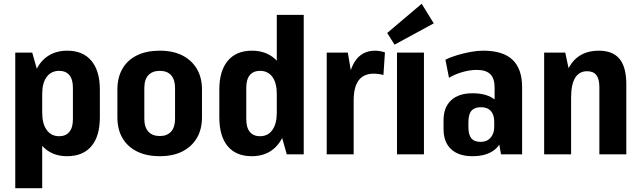

<svg xmlns="http://www.w3.org/2000/svg" viewBox="-20 -819 3399 1019"><path d="M336 10Q277 10 234.5 -18.5Q192 -47 169.5 -100.5Q147 -154 146 -227V-315Q147 -389 169.5 -441.5Q192 -494 235 -522Q278 -550 337 -550Q420 -550 465 -496.5Q510 -443 510 -343V-197Q510 -96 465 -43Q420 10 336 10ZM61 -540H151L204 -353V180H61ZM294 -96Q329 -96 348 -119Q367 -142 367 -186V-353Q367 -398 348 -420.5Q329 -443 294 -443Q252 -443 228 -411Q204 -379 204 -321V-220Q204 -162 228 -129Q252 -96 294 -96Z M828 10Q758 10 707.5 -15Q657 -40 630 -86Q603 -132 603 -197V-343Q603 -408 630 -454.5Q657 -501 707.5 -525.5Q758 -550 828 -550Q898 -550 947.5 -525Q997 -500 1024.5 -454Q1052 -408 1052 -343V-197Q1052 -132 1024.5 -86Q997 -40 947.5 -15Q898 10 828 10ZM828 -97Q867 -97 888 -120.5Q909 -144 909 -188V-352Q909 -397 888 -420Q867 -443 828 -443Q789 -443 767.5 -420Q746 -397 746 -352V-188Q746 -144 767.5 -120.5Q789 -97 828 -97Z M1316 10Q1233 10 1188.5 -43Q1144 -96 1144 -197V-343Q1144 -443 1189 -496.5Q1234 -550 1317 -550Q1376 -550 1419 -522Q1462 -494 1484.5 -441.5Q1507 -389 1507 -315V-227Q1507 -154 1484 -100.5Q1461 -47 1418.5 -18.5Q1376 10 1316 10ZM1360 -96Q1402 -96 1425.5 -129Q1449 -162 1449 -220V-321Q1449 -379 1425.5 -411Q1402 -443 1360 -443Q1325 -443 1306 -420.5Q1287 -398 1287 -353V-186Q1287 -142 1306 -119Q1325 -96 1360 -96ZM1449 -187V-740H1592V0H1502Z M1714 -540H1826L1857 -356V0H1714ZM1824 -312Q1824 -428 1861 -489Q1898 -550 1971 -550Q1984 -550 1997.5 -547.5Q2011 -545 2023 -541L2015 -421Q1990 -428 1963 -428Q1910 -428 1883.5 -392.5Q1857 -357 1857 -285Z M2230 -540V0H2087V-540ZM2282 -695 2074 -582 2035 -644 2218 -799Z M2605 -192V-356Q2605 -403 2582 -425.5Q2559 -448 2510 -448Q2474 -448 2434 -436.5Q2394 -425 2363 -406L2344 -502Q2374 -517 2408.5 -527Q2443 -537 2478 -543.5Q2513 -550 2544 -550Q2650 -550 2700.5 -501.5Q2751 -453 2751 -356V0H2639ZM2487 10Q2414 10 2374 -27.5Q2334 -65 2334 -134V-181Q2334 -249 2374 -286.5Q2414 -324 2488 -324Q2567 -324 2609.5 -287.5Q2652 -251 2652 -182V-135Q2652 -65 2609 -27.5Q2566 10 2487 10ZM2531 -66Q2564 -66 2583.5 -88Q2603 -110 2603 -145V-173Q2603 -210 2585 -230Q2567 -250 2533 -250Q2498 -250 2482 -231Q2466 -212 2466 -171V-144Q2466 -104 2481.5 -85Q2497 -66 2531 -66Z M3161 -357Q3161 -400 3145 -420.5Q3129 -441 3096 -441Q3054 -441 3032.5 -406Q3011 -371 3011 -301L2963 -230V-279Q2963 -413 3012.5 -481.5Q3062 -550 3158 -550Q3232 -550 3268 -506.5Q3304 -463 3304 -372V0H3161ZM2868 -540H2980L3011 -394V0H2868Z"/></svg>

Font: Pathway Extreme Condensed
Style: Bold
Weight: 700
Width: 3
Version: Version 1.001;gftools[0.9.26]